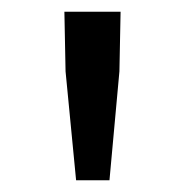

<svg xmlns="http://www.w3.org/2000/svg" viewBox="-20 -791 318 328"><path d="M110 -483 92 -669 90 -771H186L184 -669L167 -483Z"/></svg>

Font: Noto Sans HK Thin
Style: Regular
Weight: 400
Version: Version 2.004-H2;hotconv 1.0.118;makeotfexe 2.5.65603